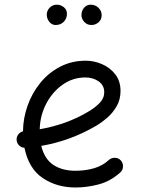

<svg xmlns="http://www.w3.org/2000/svg" viewBox="-20 -791 622 840"><path d="M506.3 -36.6Q463.4 2 412.1 15.6Q360.8 29.3 310.1 29.3Q228.5 29.3 167 -12Q105.5 -53.2 86.9 -144.5Q73.2 -145 63.5 -154.8Q53.7 -164.6 52.7 -178.2Q51.8 -191.9 59.8 -202.6Q67.9 -213.4 80.6 -216.3Q81.1 -273.4 100.6 -328.6Q120.1 -383.8 156.2 -428.2Q192.4 -472.7 242.9 -499Q293.5 -525.4 355.5 -525.4Q391.1 -525.4 426 -510.5Q460.9 -495.6 484.1 -466.1Q507.3 -436.5 507.3 -393.1Q507.3 -354.5 489.5 -324.7Q471.7 -294.9 447.8 -274.7Q423.8 -254.4 405.8 -243.7Q290 -174.8 160.6 -152.8Q174.3 -95.7 213.1 -69.8Q252 -43.9 310.1 -43.9Q353.5 -43.9 391.4 -54.9Q429.2 -65.9 456.5 -91.3Q467.8 -101.1 483.2 -100.6Q498.5 -100.1 508.8 -88.9Q518.6 -77.6 518.1 -62.3Q517.6 -46.9 506.3 -36.6ZM353.5 -452.1Q298.8 -452.1 254.2 -420.7Q209.5 -389.2 182.4 -337.6Q155.3 -286.1 153.8 -225.6Q210.9 -235.4 264.6 -254.6Q318.4 -273.9 365.7 -302.2Q396 -319.8 416 -340.6Q436 -361.3 436 -387.7Q436 -417.5 411.9 -434.8Q387.7 -452.1 353.5 -452.1ZM424.8 -724.6Q424.8 -705.1 411.1 -693.4Q397.5 -681.6 380.4 -681.6Q360.8 -681.6 348.6 -695.3Q336.4 -709 336.4 -724.1Q336.4 -744.1 347.9 -757.3Q359.4 -770.5 376.5 -770.5Q397 -770.5 410.9 -756.8Q424.8 -743.2 424.8 -724.6ZM272.9 -731Q272.9 -710 259 -695.8Q245.1 -681.6 223.6 -681.6Q206.5 -681.6 195.6 -695.8Q184.6 -710 184.6 -726.1Q184.6 -744.6 197.5 -757.6Q210.4 -770.5 228.5 -770.5Q245.6 -770.5 259.3 -759.5Q272.9 -748.5 272.9 -731Z"/></svg>

Font: Mikhak-DS1-FD Regular
Style: Regular
Weight: 400
Designer: Amin Abedi
Version: Version 3.2